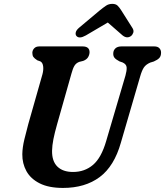

<svg xmlns="http://www.w3.org/2000/svg" viewBox="-20 -934 832 968"><path d="M515.5 -223.5 612.5 -553Q619.5 -578 618.5 -594Q617.5 -610 598.5 -619L582.5 -624.5Q564.5 -634 557.5 -642.5Q550.5 -651 551 -664.5Q551 -679.5 561.5 -689.8Q572 -700 592.5 -700H758Q775 -700 783.5 -691Q792 -682 792 -668.5Q792 -651 783 -641.5Q774 -632 755.5 -624L737.5 -618.5Q715.5 -609 705.2 -593.5Q695 -578 686.5 -548L589.5 -215Q556 -96 482.5 -41.2Q409 13.5 297.5 13.5Q226 13.5 180.2 -9.5Q134.5 -32.5 113.2 -71.2Q92 -110 92.5 -156.5Q93 -191 103 -232Q113 -273 122.5 -308L194 -559.5Q200 -582 197.5 -600.2Q195 -618.5 183.5 -624.5L168 -630Q153.5 -639.5 148.2 -647Q143 -654.5 143 -668Q143.5 -681 152.5 -690.5Q161.5 -700 178 -700H396Q432 -700 431.5 -670Q431 -657 423.8 -645.2Q416.5 -633.5 399.5 -627L379.5 -622Q363.5 -616 355.2 -602.2Q347 -588.5 340.5 -564L268 -308Q255.5 -264 249.2 -232Q243 -200 242.5 -174.5Q241.5 -121.5 269.2 -94.2Q297 -67 348 -67Q407 -67 449 -102.8Q491 -138.5 515.5 -223.5ZM413 -755.5Q379.5 -736.5 365.5 -752.5Q359.5 -759.5 362 -770.8Q364.5 -782 378.5 -794L481 -880Q500 -895.5 514 -905Q528 -914.5 546 -914.5Q564 -914.5 573.2 -905.2Q582.5 -896 592.5 -880L648.5 -791.5Q655.5 -779.5 651.8 -768.8Q648 -758 640 -752Q620 -738 598 -755.5L523.5 -820.5Z"/></svg>

Font: Fraunces 72pt S100 SemiBold
Style: Italic
Weight: 600
Italic angle: -16°
Version: Version 1.000; ttfautohint (v1.8.3)